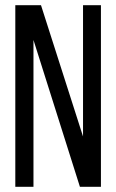

<svg xmlns="http://www.w3.org/2000/svg" viewBox="-20 -720 449 740"><path d="M109 -566 288 0H369V-700H300V-194L138 -700H39V0H109Z"/></svg>

Font: VL Bebas Neue Regular
Style: Regular
Weight: 400
Designer: Ryoichi Tsunekawa
Foundry: Ryoichi Tsunekawa
Version: Version 001.003